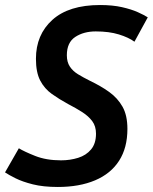

<svg xmlns="http://www.w3.org/2000/svg" viewBox="-20 -729 608 764"><path d="M210 15Q152 15 110.5 4.5Q69 -6 42 -19.5Q15 -33 0 -43L55 -139Q76 -126 120 -108.5Q164 -91 223 -91Q259 -91 291 -101Q323 -111 342.5 -134.5Q362 -158 362 -197Q362 -227 347 -247Q332 -267 307 -283Q282 -299 251 -315Q216 -334 186.5 -355Q157 -376 140 -408.5Q123 -441 123 -495Q123 -591 188.5 -650Q254 -709 378 -709Q428 -709 465.5 -700.5Q503 -692 528.5 -680.5Q554 -669 568 -660L515 -563Q492 -580 453 -592Q414 -604 361 -604Q313 -604 279.5 -582Q246 -560 246 -509Q246 -482 258 -464Q270 -446 290.5 -433.5Q311 -421 337 -408Q381 -387 414.5 -363Q448 -339 467.5 -304.5Q487 -270 487 -216Q487 -141 454 -89.5Q421 -38 358.5 -11.5Q296 15 210 15Z"/></svg>

Font: Ubuntu Sans Mono SemiBold
Style: Italic
Weight: 600
Italic angle: -13.5°
Monospace: yes
Designer: Dalton Maag Ltd
Foundry: Dalton Maag Ltd
Version: Version 1.006